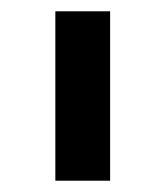

<svg xmlns="http://www.w3.org/2000/svg" viewBox="-20 -760 293 340"><path d="M78 -440V-740H175V-440Z"/></svg>

Font: IBM Plex Sans Arabic Medium
Style: Regular
Weight: 500
Designer: Mike Abbink, Paul van der Laan, Pieter van Rosmalen, Wael Morcos, Khajak Apelian
Foundry: Bold Monday
Version: Version 1.1